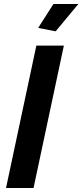

<svg xmlns="http://www.w3.org/2000/svg" viewBox="-20 -936 410 956"><path d="M161 -709H298L147 0H10ZM257 -780 170 -797 246 -916H370Z"/></svg>

Font: PTCRaleway
Style: Bold Italic
Weight: 700
Italic angle: -12°
Designer: Matt McInerney, Pablo Impallari, Rodrigo Fuenzalida
Foundry: Matt McInerney, Pablo Impallari, Rodrigo Fuenzalida
Version: Version 3.000g; ttfautohint (v1.5) -l 8 -r 28 -G 28 -x 14 -D